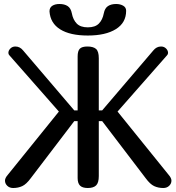

<svg xmlns="http://www.w3.org/2000/svg" viewBox="-20 -942 884 962"><path d="M418 -709Q447 -709 461 -697Q475 -685 475 -650V-389H492L748 -689Q764 -709 787 -709Q802 -709 812 -699Q822 -689 822 -677Q822 -670 817 -665L569 -383L825 -66Q839 -50 839 -37Q839 -22 827.5 -11Q816 0 798 0Q773 0 752.5 -9.5Q732 -19 710 -49L492 -335H475V-60Q475 -26 461.5 -13Q448 0 420 0Q393 0 381 -12Q369 -24 369 -50V-335H352L134 -49Q112 -19 91.5 -9.5Q71 0 46 0Q28 0 16.5 -11Q5 -22 5 -37Q5 -50 19 -66L275 -383L27 -665Q22 -670 22 -677Q22 -689 32 -699Q42 -709 57 -709Q80 -709 96 -689L352 -389H369V-659Q369 -687 380 -698Q391 -709 418 -709ZM562 -922Q582 -922 597 -913.5Q612 -905 612 -888Q612 -828 560.5 -796Q509 -764 420 -764Q331 -764 281.5 -795Q232 -826 228 -885Q228 -904 242 -913Q256 -922 278 -922Q303 -922 319 -911.5Q335 -901 340 -875Q346 -843 364.5 -824Q383 -805 420 -805Q457 -805 475.5 -824Q494 -843 500 -875Q505 -901 521 -911.5Q537 -922 562 -922Z"/></svg>

Font: Marmelad for Arash.Academy
Style: Regular
Weight: 400
Designer: Manvel Shmavonyan
Foundry: Cyreal
Version: Version 1.110;Glyphs 3.2 (3202)